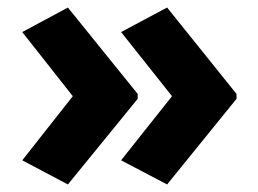

<svg xmlns="http://www.w3.org/2000/svg" viewBox="-20 -532 685 509"><path d="M607 -270V-283L423 -512L301 -447L436 -277L301 -107L423 -43ZM345 -270V-283L160 -512L39 -447L173 -277L39 -107L160 -43Z"/></svg>

Font: Noto Sans Arabic ExtBd
Style: Regular
Weight: 800
Designer: Monotype Design Team, Nadine Chahine, Nizar Qandah and Khaled Hosny
Foundry: Monotype Imaging Inc.
Version: Version 2.012